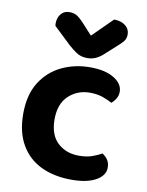

<svg xmlns="http://www.w3.org/2000/svg" viewBox="-83 -780 651 853"><g transform="rotate(10 242.5 -353.0)"><path d="M313.4 -380.9Q257.3 -380.9 217.9 -344.2Q178.5 -307.4 178.5 -237.3Q178.5 -167.4 216.4 -132Q254.3 -96.6 312.8 -96.6Q346.8 -96.6 371.9 -105.4Q396.9 -114.3 414.9 -124.7Q431.2 -113.4 439.9 -99.8Q448.5 -86.1 448.5 -66.5Q448.5 -30.6 408.3 -8.1Q368.2 14.3 298.9 14.3Q220.7 14.3 161.5 -13.8Q102.4 -42 69.8 -98.3Q37.1 -154.6 37.1 -237.3Q37.1 -322.9 72.4 -379.4Q107.7 -435.8 166.5 -464Q225.3 -492.2 294.9 -492.2Q362.9 -492.2 402.7 -467.9Q442.5 -443.6 442.5 -407.3Q442.5 -390.7 434.2 -376.8Q425.9 -362.8 414.2 -353.2Q395.5 -363.6 370.7 -372.3Q345.8 -380.9 313.4 -380.9ZM229.8 -678.4 273 -631.2 362.3 -719.6Q394.9 -719.3 413.9 -703.8Q433 -688.4 433 -664.5Q433 -646.2 423.1 -633.6Q413.1 -621 392.9 -603.7L341.7 -557.5Q325.8 -543.5 309.2 -536.9Q292.6 -530.2 274.6 -530.2Q259.7 -530.2 247.2 -533.6Q234.8 -536.9 221.3 -546.2Q207.9 -555.5 188 -572.7L110.3 -646.6Q107.6 -662.5 112.3 -679Q117 -695.4 129.4 -706.5Q141.9 -717.6 162.4 -717.6Q180 -717.6 193.8 -710.1Q207.6 -702.6 229.8 -678.4Z"/></g></svg>

Font: Baloo Tammudu 2
Style: Regular
Weight: 400
Designer: Maithili Shingre, Omkar Shende and Ek Type
Foundry: Ek Type
Version: Version 1.700